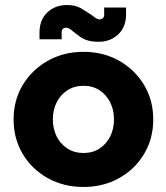

<svg xmlns="http://www.w3.org/2000/svg" viewBox="-20 -731 659 763"><path d="M312 12Q233 12 170 -23Q107 -58 70.5 -119Q34 -180 34 -256Q34 -333 70.5 -393.5Q107 -454 170 -489.5Q233 -525 312 -525Q391 -525 453.5 -489.5Q516 -454 552.5 -393.5Q589 -333 589 -256Q589 -180 552.5 -119Q516 -58 453 -23Q390 12 312 12ZM312 -123Q349 -123 376 -141Q403 -159 418 -189Q433 -219 433 -257Q433 -294 418 -324Q403 -354 376 -372Q349 -390 312 -390Q275 -390 247.5 -372Q220 -354 205 -324Q190 -294 190 -257Q190 -219 205 -189Q220 -159 247.5 -141Q275 -123 312 -123ZM372 -565Q346 -565 328 -570.5Q310 -576 297.5 -585.5Q285 -595 273 -604Q265 -611 257.5 -616Q250 -621 242 -621Q235 -621 230 -616.5Q225 -612 225 -603V-575H137V-602Q137 -652 168 -681.5Q199 -711 246 -711Q281 -711 303 -697.5Q325 -684 343 -672Q351 -666 359.5 -660Q368 -654 376 -654Q383 -654 388.5 -658.5Q394 -663 394 -673V-701H481V-674Q481 -624 450 -594.5Q419 -565 372 -565Z"/></svg>

Font: MuseoModerno SemiBold
Style: Bold
Weight: 700
Version: Version 1.001